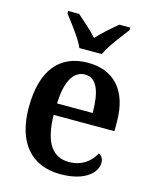

<svg xmlns="http://www.w3.org/2000/svg" viewBox="-116 -845 752 933"><g transform="rotate(15 260.0 -378.0)"><path d="M209 -606H322C342 -651 393 -715 422 -753V-766H367C337 -741 293 -703 265 -672C237 -703 194 -741 165 -766H110V-753C139 -715 190 -651 209 -606ZM278 10C402 10 457 -46 457 -95C457 -115 447 -130 433 -136C411 -93 367 -58 303 -58C220 -58 175 -119 172 -260H478V-307C478 -465 399 -548 269 -548C127 -548 46 -452 46 -264C46 -91 128 10 278 10ZM353 -318H174C177 -428 211 -489 270 -489C330 -489 353 -422 353 -318Z"/></g></svg>

Font: Noto Serif Armenian SemiCondensed SemiBold
Style: Regular
Weight: 600
Width: 4
Designer: Monotype Design Team
Foundry: Monotype Imaging Inc.
Version: Version 2.008